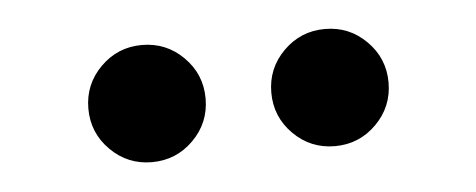

<svg xmlns="http://www.w3.org/2000/svg" viewBox="-27 -736 553 223"><g transform="rotate(-5 250.0 -624.5)"><path d="M356.7 -556.7Q328.3 -556.7 308.3 -576.7Q288.3 -596.7 288.3 -625Q288.3 -653.3 308.3 -673.3Q328.3 -693.3 356.7 -693.3Q385 -693.3 405 -673.3Q425 -653.3 425 -625Q425 -596.7 405 -576.7Q385 -556.7 356.7 -556.7ZM143.3 -556.7Q115 -556.7 95 -576.7Q75 -596.7 75 -625Q75 -653.3 95 -673.3Q115 -693.3 143.3 -693.3Q171.7 -693.3 191.7 -673.3Q211.7 -653.3 211.7 -625Q211.7 -596.7 191.7 -576.7Q171.7 -556.7 143.3 -556.7Z"/></g></svg>

Font: Funnel Display Light SemiBold
Style: Regular
Weight: 600
Version: Version 1.000